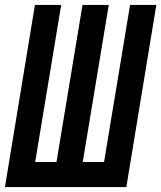

<svg xmlns="http://www.w3.org/2000/svg" viewBox="-21 -755 651 775"><path d="M-1 0 120 -735H226L121 -101H207L312 -735H418L313 -101H399L504 -735H610L489 0Z"/></svg>

Font: Iosevka Extended Oblique
Style: Bold
Weight: 700
Width: 7
Italic angle: -9°
Monospace: yes
Designer: Belleve Invis
Foundry: Belleve Invis
Version: Version 32.5.0; ttfautohint (v1.8.4)